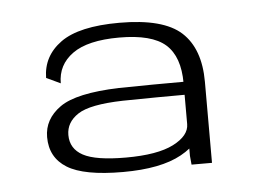

<svg xmlns="http://www.w3.org/2000/svg" viewBox="-33 -721 476 346"><g transform="rotate(-5 205.5 -548.0)"><path d="M301 -415.5H338V-562Q338 -622 305.5 -651.8Q273 -681.5 193.5 -681.5Q120.5 -681.5 87.2 -657.5Q54 -633.5 53.5 -594L79 -582Q79 -615.5 106.5 -635.2Q134 -655 191 -655Q250 -655 274.8 -633Q299.5 -611 299.5 -563V-431.5ZM177 -413Q245.5 -413 283 -433.8Q320.5 -454.5 320.5 -483L299.5 -489Q299.5 -468 270.5 -453.2Q241.5 -438.5 184.5 -438.5Q130 -438.5 107.2 -450.8Q84.5 -463 84.5 -488Q84.5 -511 106.2 -525.2Q128 -539.5 187.5 -541Q251.5 -542 307.5 -542V-565.5Q243.5 -565.5 182.5 -564.5Q105 -562 75.5 -541Q46 -520 46 -487.5Q46 -450.5 76.2 -431.8Q106.5 -413 177 -413Z"/></g></svg>

Font: Anybody SemiExpanded Light
Style: Regular
Weight: 300
Width: 6
Version: Version 1.113;gftools[0.9.25]